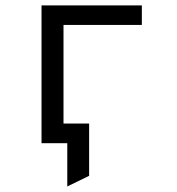

<svg xmlns="http://www.w3.org/2000/svg" viewBox="-20 -531 656 712"><path d="M229.5 160.5V0H173.5V-73H310.5V121ZM134 0V-511H506V-438.5H215.5V0Z"/></svg>

Font: Overpass Mono
Style: Regular
Weight: 400
Designer: Delve Withrington, Dave Bailey
Foundry: Delve Fonts LLC
Version: Version 4.000